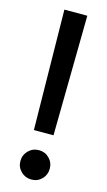

<svg xmlns="http://www.w3.org/2000/svg" viewBox="-116 -769 456 818"><g transform="rotate(15 112.0 -360.0)"><path d="M68.8 -198.2 61.5 -727.5H162.6L155.3 -198.2ZM112.3 8.3Q85.4 8.3 66.4 -10.5Q47.4 -29.3 47.4 -56.2Q47.4 -83.5 66.4 -102.3Q85.4 -121.1 112.3 -121.1Q139.6 -121.1 158.2 -102.3Q176.8 -83.5 176.8 -56.2Q176.8 -29.3 158.2 -10.5Q139.6 8.3 112.3 8.3Z"/></g></svg>

Font: Inter Cardless Display
Style: Regular
Weight: 400
Designer: Rasmus Andersson
Foundry: rsms
Version: Version 4.001;git-9221beed3